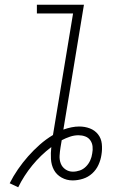

<svg xmlns="http://www.w3.org/2000/svg" viewBox="-20 -755 540 812"><path d="M57 37 21 20Q36 -10 56 -39Q76 -68 99 -94Q122 -120 148 -143Q174 -166 204 -184L289 -698H136V-735H335L248 -207Q265 -213 282 -216.5Q299 -220 315 -220Q339 -220 360 -212Q381 -204 394.5 -187Q408 -170 410.5 -147Q413 -124 409 -100Q406 -79 396.5 -58Q387 -37 370 -21.5Q353 -6 331 1Q309 8 287 8Q262 8 240.5 -4Q219 -16 208 -36.5Q197 -57 195.5 -82.5Q194 -108 197 -133Q152 -99 116.5 -55.5Q81 -12 57 37ZM288 -29Q303 -29 317.5 -34Q332 -39 343.5 -50.5Q355 -62 361.5 -76.5Q368 -91 370 -106Q373 -121 371.5 -135.5Q370 -150 362 -161.5Q354 -173 340.5 -178Q327 -183 312 -183Q294 -183 276 -177Q258 -171 241 -162L236 -132Q233 -114 232 -96.5Q231 -79 237 -63.5Q243 -48 257 -38.5Q271 -29 288 -29Z"/></svg>

Font: Iosevka Curly Extralight
Style: Italic
Weight: 200
Italic angle: -9°
Monospace: yes
Designer: Belleve Invis
Foundry: Belleve Invis
Version: Version 22.1.2; ttfautohint (v1.8.4)